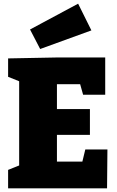

<svg xmlns="http://www.w3.org/2000/svg" viewBox="-20 -1022 636 1042"><path d="M427 -145 443 -211H563L561 0H24V-100L84 -124V-581L24 -605V-705L284 -710H551V-508H431L415 -565H289V-430H468V-290H289V-145ZM476 -857 198 -756 143 -862 404 -1002Z"/></svg>

Font: Bitter Pro Black
Style: Regular
Weight: 900
Designer: Sol Matas, and Bitter project Authors
Foundry: Sol Matas
Version: Version 1.010